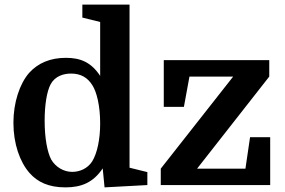

<svg xmlns="http://www.w3.org/2000/svg" viewBox="-20 -800 1234 830"><path d="M38 -269C38 -178 66 -100 107 -53C142 -13 190 10 263 10C332 10 383 -11 424 -72L432 10L617 0V-56L540 -75V-780H336V-724L413 -705V-472C374 -531 328 -550 265 -550C198 -550 145 -528 106 -485C65 -438 38 -357 38 -269ZM832 -71 1144 -469V-540H688V-338H775L799 -469H988L675 -71V0H1148V-207H1061L1041 -71ZM413 -266C413 -197 400 -138 379 -103C358 -70 323 -57 292 -57C255 -57 220 -78 201 -111C185 -142 173 -201 173 -278C173 -345 182 -404 199 -436C218 -471 255 -482 287 -482C330 -482 359 -464 379 -432C398 -403 413 -343 413 -266Z"/></svg>

Font: Domine
Style: Bold
Weight: 700
Designer: Pablo Impallari, Rodrigo Fuenzalida, Brenda Gallo
Foundry: Pablo Impallari, Rodrigo Fuenzalida, Brenda Gallo
Version: Version 2.000